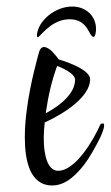

<svg xmlns="http://www.w3.org/2000/svg" viewBox="-20 -584 339 588"><path d="M201 -564C149 -564 97 -521 93 -477C93 -472 94 -470 95 -470C96 -470 97 -470 98 -471C110 -481 142 -525 193 -525C252 -525 251 -471 267 -471C270 -471 273 -478 274 -491C274 -493 274 -495 274 -496C274 -534 244 -564 201 -564ZM140 -16C183 -16 215 -51 238 -80C254 -101 271 -131 287 -163C303 -198 300 -206 295 -206C290 -206 287 -204 286 -200C267 -157 212 -61 158 -61C126 -61 114 -108 114 -161C114 -177 115 -193 117 -209C183 -239 256 -290 256 -341C256 -366 206 -388 160 -402C156 -408 149 -416 140 -426C131 -435 122 -440 115 -440C108 -440 103 -435 100 -426C96 -411 72 -328 62 -247C59 -226 56 -196 56 -164C56 -93 71 -16 140 -16ZM120 -237C128 -292 139 -339 155 -382C184 -371 210 -355 210 -340C210 -299 167 -262 120 -237Z"/></svg>

Font: Comforter
Style: Regular
Weight: 400
Designer: Robert E. Leuschke
Foundry: Robert E. Leuschke
Version: Version 1.013; ttfautohint (v1.8.3)